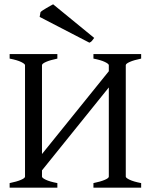

<svg xmlns="http://www.w3.org/2000/svg" viewBox="-20 -864 704 884"><path d="M24.4 0V-21Q57.6 -27.8 76.4 -35.9Q95.2 -43.9 95.2 -50.8V-564Q95.2 -569.8 77.4 -578.6Q59.6 -587.4 24.4 -594.2V-615.2H244.1V-594.2Q210.9 -587.4 192.1 -579.1Q173.3 -570.8 173.3 -564V-154.8L481 -536.1V-564Q481 -569.8 463.1 -578.6Q445.3 -587.4 410.2 -594.2V-615.2H629.9V-594.2Q596.7 -587.4 577.9 -579.1Q559.1 -570.8 559.1 -564V-50.8Q559.1 -44.9 576.9 -36.4Q594.7 -27.8 629.9 -21V0H410.2V-21Q443.4 -27.8 462.2 -35.9Q481 -43.9 481 -50.8V-461.4L173.3 -79.6V-50.8Q173.3 -44.9 190.9 -36.4Q208.5 -27.8 244.1 -21V0ZM413.6 -689.5Q406.7 -680.2 403.1 -675.5Q399.4 -670.9 391.6 -667.5L162.6 -786.1L166.5 -808.1Q169.9 -812 177.5 -816.9Q185.1 -821.8 193.8 -826.9Q202.6 -832 210.9 -836.7Q219.2 -841.3 224.6 -844.2Z"/></svg>

Font: Noto Serif Devanagari
Style: Regular
Weight: 400
Designer: Monotype Design Team
Foundry: Monotype Imaging Inc.
Version: Version 1.01